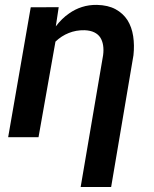

<svg xmlns="http://www.w3.org/2000/svg" viewBox="-20 -558 627 781"><path d="M218.8 -528.8 105 -528.3 13.2 0H136.7L205.6 -388.7Q217.8 -400.4 231.4 -409.2Q245.1 -418 259.8 -423.8Q274.4 -429.7 290.5 -432.6Q306.6 -435.5 324.2 -435.1Q347.7 -434.1 363.3 -426.5Q378.9 -418.9 387.7 -405.8Q396.5 -392.1 399.4 -373.5Q402.3 -355 399.4 -333.5L308.1 202.6H432.1L522.9 -333.5Q527.3 -374 521.7 -410.9Q516.1 -447.8 498.5 -476.1Q480.5 -503.9 450 -520.5Q419.4 -537.1 374.5 -538.1Q341.8 -538.6 313.5 -529.5Q285.2 -520.5 261.2 -503.4Q246.1 -493.2 232.4 -479.7Q218.8 -466.3 207 -450.7Z"/></svg>

Font: Roboto Mono SemiBold
Style: Italic
Weight: 600
Italic angle: -10°
Monospace: yes
Designer: Google
Version: Version 3.000